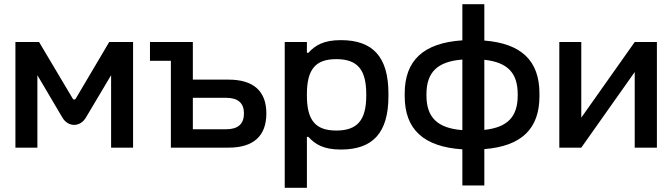

<svg xmlns="http://www.w3.org/2000/svg" viewBox="-20 -699 3182 909"><path d="M53 -500V0H157V-343L275 -143C302 -96 360 -96 387 -143L506 -343V0H610V-500H497L338 -231C335 -227 328 -226 325 -231L165 -500Z M789 0H1062C1180 0 1241 -55 1241 -162C1241 -268 1180 -322 1062 -322H893V-500H690V-411H789ZM893 -87V-236H1050C1107 -236 1135 -211 1135 -162C1135 -112 1107 -87 1050 -87Z M1819 -244V-256C1819 -430 1745 -509 1594 -509C1511 -509 1472 -484 1440 -449H1433V-500H1328V190H1433V-51H1440C1472 -16 1511 9 1594 9C1745 9 1819 -70 1819 -244ZM1433 -247V-253C1433 -370 1473 -419 1572 -419C1672 -419 1714 -370 1714 -253V-247C1714 -130 1672 -81 1572 -81C1473 -81 1433 -130 1433 -247Z M1896 -256V-244C1896 -86 1986 -4 2169 8V179H2273V7C2449 -7 2534 -89 2534 -244V-256C2534 -411 2449 -493 2273 -507V-679H2169V-508C1986 -496 1896 -414 1896 -256ZM1999 -247V-253C1999 -357 2051 -408 2169 -417V-83C2051 -92 1999 -143 1999 -247ZM2273 -84V-416C2383 -404 2431 -354 2431 -253V-247C2431 -146 2383 -96 2273 -84Z M2628 0H2732L2985 -358V0H3090V-500H2985L2732 -142V-500H2628Z"/></svg>

Font: LT Wave Alt Medium
Style: Regular
Weight: 500
Designer: Daniel Lyons
Version: Version 2.5 (Glyphs App)